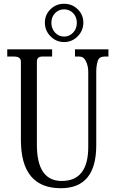

<svg xmlns="http://www.w3.org/2000/svg" viewBox="-20 -971 606 1009"><path d="M215.8 -852.1Q215.8 -893.6 245.4 -922.4Q274.9 -951.2 316.9 -951.2Q358.9 -951.2 388.4 -922.4Q418 -893.6 418 -852.1Q418 -810.1 388.2 -780Q358.4 -750 316.9 -750Q275.4 -750 245.6 -780Q215.8 -810.1 215.8 -852.1ZM269.5 -799.6Q289.1 -778.8 316.9 -778.8Q344.7 -778.8 364.3 -799.6Q383.8 -820.3 383.8 -851.1Q383.8 -881.8 364.5 -901.9Q345.2 -921.9 316.9 -921.9Q288.6 -921.9 269.3 -901.9Q250 -881.8 250 -851.1Q250 -820.3 269.5 -799.6ZM299.8 18.1Q89.8 18.1 89.8 -235.8V-647Q89.8 -673.8 54.2 -673.8H18.1V-711.9H253.9V-673.8H202.1Q173.8 -673.8 173.8 -647V-210.9Q173.8 -20 304.2 -20Q443.8 -20 443.8 -199.2V-594.2Q443.8 -625.5 430.2 -651.9Q418.9 -673.8 397.9 -673.8H374V-711.9H549.8V-673.8H529.8Q501.5 -673.8 494.1 -651.9Q485.8 -626 485.8 -592.8V-207Q485.8 18.1 299.8 18.1Z"/></svg>

Font: New Heterodox Mono
Style: Book
Weight: 400
Designer: Hao Chi Kiang <hello@hckiang.com>, Alexey Kryukov <alexios@thessalonica.org.ru>
Version: Version 0.0.3